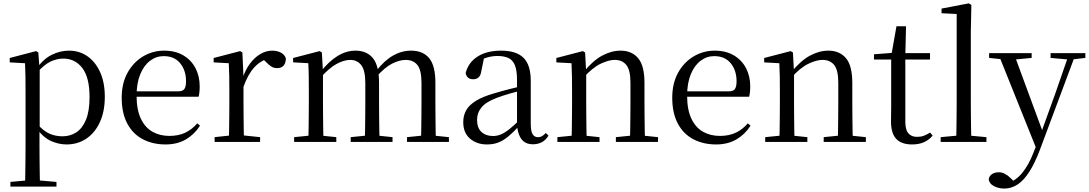

<svg xmlns="http://www.w3.org/2000/svg" viewBox="-20 -825 6329 1116"><path d="M40.5 259.8V232.4L151.7 222.2H189.5L308.2 232.4V259.8ZM125.5 259.8Q126.5 225.6 127 185.1Q127.5 144.5 128 103.1Q128.5 61.7 128.5 26.7V-286.8Q128.5 -338.2 128 -379.5Q127.5 -420.7 125.5 -457.5L36.5 -462.4V-487.9L189.9 -528L202.9 -519.6L208.9 -435.3L210.7 -430.1V-78.7L209.5 -68.7V26.5Q209.5 60.7 210 102.2Q210.5 143.7 211 184.7Q211.5 225.6 212.5 259.8ZM366.6 14.6Q322.1 14.6 277.2 -5.1Q232.3 -24.9 194.2 -77.1H181.4L195.3 -105.1Q232.5 -63.7 267.4 -48.2Q302.2 -32.7 343.5 -32.7Q387.2 -32.7 422.6 -55.1Q458.1 -77.6 479.3 -128.1Q500.5 -178.6 500.5 -260.8Q500.5 -374.9 458.5 -429.7Q416.4 -484.5 347.9 -484.5Q310.4 -484.5 273 -466.8Q235.5 -449.1 191.2 -398.2L180.6 -425H191.5Q230.9 -481.5 280.2 -506.1Q329.6 -530.6 380.3 -530.6Q441.5 -530.6 488.2 -498Q535 -465.4 562.1 -405.4Q589.2 -345.3 589.2 -262.6Q589.2 -177.1 560.5 -114.8Q531.7 -52.4 481.4 -18.9Q431.2 14.6 366.6 14.6Z M942.3 14.6Q868.5 14.6 810.6 -15.4Q752.7 -45.5 720.1 -106.2Q687.4 -167 687.4 -256.8Q687.4 -341.1 721.5 -402.5Q755.6 -463.8 811.8 -497.2Q868 -530.6 933.9 -530.6Q999.2 -530.6 1045.4 -503.3Q1091.6 -475.9 1116.1 -429.2Q1140.7 -382.4 1140.7 -323.2Q1140.7 -286.8 1134.4 -262.9H725.6V-294.2H1016.3Q1042.6 -294.2 1052 -308.2Q1061.3 -322.1 1061.3 -352.3Q1061.3 -416.2 1027.2 -457.5Q993.2 -498.8 931.6 -498.8Q887.8 -498.8 852 -471.6Q816.1 -444.5 795 -392.8Q773.9 -341.2 773.9 -268.7Q773.9 -188 798.4 -135.9Q822.9 -83.8 865.9 -59.4Q909 -35 964.5 -35Q1017.5 -35 1056.8 -53.7Q1096.2 -72.3 1126.7 -108.1L1142.6 -94.3Q1110 -43.5 1060 -14.4Q1010 14.6 942.3 14.6Z M1227.5 0V-27.8L1337.6 -39.6H1378.9L1491.9 -27.8V0ZM1309.9 0Q1311.1 -24.4 1311.6 -65.3Q1312.1 -106.3 1312.6 -150.7Q1313.1 -195.1 1313.1 -228.5V-289.4Q1313.1 -341 1312.5 -380.9Q1311.9 -420.7 1309.9 -457.5L1221.8 -462.4V-487.9L1375.9 -528L1388.9 -519.8L1395.3 -379V-378V-228.5Q1395.3 -195.1 1395.8 -150.7Q1396.3 -106.3 1396.8 -65.3Q1397.3 -24.4 1398.3 0ZM1394.5 -318.6 1372.9 -371H1390.7Q1406.2 -419.5 1433.1 -455.5Q1460 -491.4 1493.4 -511Q1526.8 -530.6 1562 -530.6Q1590.9 -530.6 1612.7 -519.1Q1634.6 -507.7 1641.6 -485.6Q1641.4 -459.5 1629 -444.3Q1616.7 -429.1 1589.7 -429.1Q1571.2 -429.1 1556.3 -438.7Q1541.5 -448.4 1523.8 -466.9L1500.8 -488.8L1546.3 -487.2Q1494 -473 1457.4 -432.7Q1420.8 -392.5 1394.5 -318.6Z M1689.7 0V-27.8L1798.4 -38.6H1830.8L1934.7 -27.8V0ZM1771.9 0Q1773.1 -24.4 1773.6 -65.3Q1774.1 -106.3 1774.6 -150.7Q1775.1 -195.1 1775.1 -228.5V-290.4Q1775.1 -341 1774.6 -380.9Q1774.1 -420.7 1771.9 -457.7L1683.8 -462.6V-487.9L1837.9 -528L1850.9 -519.8L1857.3 -406.1V-403.1V-228.5Q1857.3 -195.1 1857.8 -150.7Q1858.3 -106.3 1858.8 -65.3Q1859.3 -24.4 1860.3 0ZM2018.5 0V-27.8L2125.6 -38.6H2159L2261.6 -27.8V0ZM2100.2 0Q2101.4 -24.4 2101.9 -64.8Q2102.4 -105.3 2102.9 -149.7Q2103.4 -194.1 2103.4 -228.5V-342.2Q2103.4 -416 2079.8 -446.4Q2056.2 -476.7 2016.3 -476.7Q1978.5 -476.7 1935.1 -452.8Q1891.8 -428.8 1840.4 -370.6L1831.1 -406H1842.2Q1890.5 -467.6 1941.4 -499.1Q1992.2 -530.6 2046.6 -530.6Q2111.7 -530.6 2147.5 -487.1Q2183.2 -443.5 2183.2 -342.4V-228.5Q2183.2 -194.1 2183.7 -149.7Q2184.2 -105.3 2184.8 -64.8Q2185.4 -24.4 2186.4 0ZM2345.8 0V-27.8L2451.7 -38.6H2484.9L2589.3 -27.8V0ZM2426.2 0Q2427.9 -24.4 2428.4 -64.8Q2428.9 -105.3 2429.4 -149.7Q2429.9 -194.1 2429.9 -228.5V-342.2Q2429.9 -418.5 2405.8 -447.6Q2381.7 -476.7 2338.6 -476.7Q2301.6 -476.7 2258.8 -455.1Q2216 -433.4 2165.9 -376.5L2155.4 -412.6H2166.8Q2214.7 -474 2265 -502.3Q2315.2 -530.6 2369.1 -530.6Q2438.1 -530.6 2474.4 -487.2Q2510.7 -443.9 2510.7 -343.5V-228.5Q2510.7 -194.1 2511.2 -149.7Q2511.7 -105.3 2512.2 -64.8Q2512.7 -24.4 2513.7 0Z M2810.7 14.6Q2751.5 14.6 2712.1 -19.1Q2672.6 -52.8 2672.6 -115.1Q2672.6 -153.9 2689.8 -184.3Q2706.9 -214.6 2746.4 -239Q2785.9 -263.5 2851.9 -282.3Q2893.8 -294.9 2939.8 -306.7Q2985.8 -318.5 3025.8 -327.7V-303.3Q2985.8 -293.3 2944.7 -281.5Q2903.6 -269.7 2869.6 -257Q2806.3 -233.6 2779.6 -201.7Q2752.9 -169.7 2752.9 -128.2Q2752.9 -81.6 2778.5 -58Q2804.2 -34.4 2846.1 -34.4Q2868.6 -34.4 2890.6 -43.3Q2912.6 -52.2 2940.7 -74.2Q2968.7 -96.3 3006.8 -134.4L3015.5 -87.1H2991.9Q2960.7 -53.7 2933.5 -31.1Q2906.2 -8.4 2877.1 3.1Q2848 14.6 2810.7 14.6ZM3077.8 13.6Q3033.1 13.6 3010.8 -16.6Q2988.5 -46.7 2985.2 -99.7V-103.3V-359Q2985.2 -415 2973.1 -445.3Q2960.9 -475.6 2935.7 -487.6Q2910.6 -499.6 2871 -499.6Q2842.3 -499.6 2813.1 -491.4Q2783.9 -483.2 2750.7 -464.7L2794.2 -491.9L2777.8 -412.7Q2774.2 -386 2761.7 -375.2Q2749.1 -364.3 2730.4 -364.3Q2694.2 -364.3 2686.5 -399.7Q2701.4 -461 2755.1 -495.8Q2808.8 -530.6 2893.2 -530.6Q2980.5 -530.6 3022.8 -489.2Q3065 -447.8 3065 -354.6V-107.7Q3065 -60.8 3076.1 -44.2Q3087.1 -27.5 3107.4 -27.5Q3120 -27.5 3130 -33.2Q3140 -38.8 3152.4 -52.1L3168.1 -36.7Q3152.2 -10.7 3129.6 1.4Q3107 13.6 3077.8 13.6Z M3219.7 0V-27.8L3328.4 -38.6H3360.8L3464.7 -27.8V0ZM3301.9 0Q3303.1 -24.4 3303.6 -65.3Q3304.1 -106.3 3304.6 -150.7Q3305.1 -195.1 3305.1 -228.5V-289.4Q3305.1 -340.8 3304.5 -380.8Q3303.9 -420.7 3301.9 -457.5L3213.8 -462.4V-487.9L3367.9 -528L3380.9 -519.8L3387.3 -403.1V-401.7V-228.5Q3387.3 -195.1 3387.8 -150.7Q3388.3 -106.3 3388.8 -65.3Q3389.3 -24.4 3390.3 0ZM3559.8 0V-27.8L3667.3 -38.6H3700.3L3804.8 -27.8V0ZM3641.5 0Q3642.5 -24.4 3643 -64.8Q3643.5 -105.3 3644 -149.7Q3644.5 -194.1 3644.5 -228.5V-344.3Q3644.5 -418.1 3620.4 -447.5Q3596.3 -476.9 3552.6 -476.9Q3518.9 -476.9 3471.8 -454.8Q3424.6 -432.7 3370.2 -372.4L3361.7 -406H3371.8Q3426.4 -472.9 3480.1 -501.7Q3533.9 -530.6 3586.5 -530.6Q3652 -530.6 3689 -487.1Q3726 -443.5 3726 -342.4V-228.5Q3726 -194.1 3726.5 -149.7Q3727 -105.3 3727.6 -64.8Q3728.2 -24.4 3729.2 0Z M4142.3 14.6Q4068.5 14.6 4010.6 -15.4Q3952.7 -45.5 3920.1 -106.2Q3887.4 -167 3887.4 -256.8Q3887.4 -341.1 3921.5 -402.5Q3955.6 -463.8 4011.8 -497.2Q4068 -530.6 4133.9 -530.6Q4199.2 -530.6 4245.4 -503.3Q4291.6 -475.9 4316.1 -429.2Q4340.7 -382.4 4340.7 -323.2Q4340.7 -286.8 4334.4 -262.9H3925.6V-294.2H4216.3Q4242.6 -294.2 4252 -308.2Q4261.3 -322.1 4261.3 -352.3Q4261.3 -416.2 4227.2 -457.5Q4193.2 -498.8 4131.6 -498.8Q4087.8 -498.8 4052 -471.6Q4016.1 -444.5 3995 -392.8Q3973.9 -341.2 3973.9 -268.7Q3973.9 -188 3998.4 -135.9Q4022.9 -83.8 4065.9 -59.4Q4109 -35 4164.5 -35Q4217.5 -35 4256.8 -53.7Q4296.2 -72.3 4326.7 -108.1L4342.6 -94.3Q4310 -43.5 4260 -14.4Q4210 14.6 4142.3 14.6Z M4427.7 0V-27.8L4536.4 -38.6H4568.8L4672.7 -27.8V0ZM4509.9 0Q4511.1 -24.4 4511.6 -65.3Q4512.1 -106.3 4512.6 -150.7Q4513.1 -195.1 4513.1 -228.5V-289.4Q4513.1 -340.8 4512.5 -380.8Q4511.9 -420.7 4509.9 -457.5L4421.8 -462.4V-487.9L4575.9 -528L4588.9 -519.8L4595.3 -403.1V-401.7V-228.5Q4595.3 -195.1 4595.8 -150.7Q4596.3 -106.3 4596.8 -65.3Q4597.3 -24.4 4598.3 0ZM4767.8 0V-27.8L4875.3 -38.6H4908.3L5012.8 -27.8V0ZM4849.5 0Q4850.5 -24.4 4851 -64.8Q4851.5 -105.3 4852 -149.7Q4852.5 -194.1 4852.5 -228.5V-344.3Q4852.5 -418.1 4828.4 -447.5Q4804.3 -476.9 4760.6 -476.9Q4726.9 -476.9 4679.8 -454.8Q4632.6 -432.7 4578.2 -372.4L4569.7 -406H4579.8Q4634.4 -472.9 4688.1 -501.7Q4741.9 -530.6 4794.5 -530.6Q4860 -530.6 4897 -487.1Q4934 -443.5 4934 -342.4V-228.5Q4934 -194.1 4934.5 -149.7Q4935 -105.3 4935.6 -64.8Q4936.2 -24.4 4937.2 0Z M5200.9 -478.9V-516H5385.7V-478.9ZM5281.8 14.6Q5219.2 14.6 5189.1 -18Q5159 -50.7 5159 -117.7Q5159 -142.1 5159.5 -161.1Q5160 -180.1 5160 -207.1V-478.9H5060V-509.4L5180.6 -518.8L5161 -504.4L5190.7 -672.5H5246.3L5242.2 -500.6V-489V-117.5Q5242.2 -71.2 5259.7 -50.3Q5277.2 -29.5 5310.3 -29.5Q5332.5 -29.5 5349.5 -35.9Q5366.4 -42.3 5386.4 -54.4L5400.9 -36.8Q5380.4 -11.8 5351 1.4Q5321.6 14.6 5281.8 14.6Z M5447.6 0V-27.8L5564.5 -38.6H5596.1L5713.7 -27.8V0ZM5537.7 0Q5538.7 -31.5 5539.2 -70.8Q5539.7 -110.1 5540.2 -151.5Q5540.7 -192.9 5540.7 -228.5V-743.7L5452.7 -748.1V-775.1L5611.1 -805.5L5626.1 -796.5L5622.9 -641V-228.5Q5622.9 -192.9 5623.4 -151.5Q5623.9 -110.1 5624.5 -70.8Q5625.1 -31.5 5626.1 0Z M5817.4 271Q5784 271 5756.9 256.7Q5729.7 242.4 5726.9 216.7Q5730.5 196.1 5747.3 186.2Q5764.1 176.2 5785.2 176.2Q5805 176.2 5822.7 186.3Q5840.5 196.3 5857.1 213.2L5885.8 241.4L5854.3 257.1L5834.5 240.1Q5883.9 226.4 5922.4 179Q5960.9 131.6 5988.9 57.6L6017.6 -15.2L6022.2 -27.8L6111.4 -274.3L6195.3 -516H6234.2L6024.1 46.5Q5994.2 125.6 5961.8 175.3Q5929.4 225.1 5893.7 248Q5858 271 5817.4 271ZM6008.7 51.4 5781 -516H5872.3L6040.7 -59.3L6046.7 -46.2ZM5729.2 -488.4V-516H5976.5V-488.4L5869.9 -478.1H5828.1ZM6086.5 -488.4V-516H6288.6V-488.4L6207.3 -478.9H6192.3Z"/></svg>

Font: Source Han Serif JP VF
Style: Regular
Weight: 250
Designer: Ryoko NISHIZUKA 西塚涼子 (kana & ideographs); Frank Grießhammer (Latin, Greek & Cyrillic); Wenlong ZHANG 张文龙 (bopomofo); San
Foundry: Adobe
Version: Version 2.001;hotconv 1.1.0;makeotfexe 2.6.0